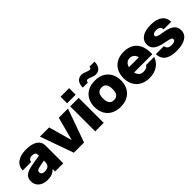

<svg xmlns="http://www.w3.org/2000/svg" viewBox="173 -1771 2823 2823"><g transform="rotate(-45 1584.0 -360.0)"><path d="M374 0H544V-370C544 -470 462 -532 298 -532C154 -532 50 -468 49 -347H225C225 -377 248 -406 300 -406C361 -406 370 -377 370 -349V-332L234 -310C77 -285 19 -243 19 -150C19 -45 102 12 211 12C280 12 330 -4 374 -52ZM200 -157C200 -189 222 -201 272 -210L370 -230V-196C370 -130 323 -105 268 -105C225 -105 200 -125 200 -157Z M764 0H976L1162 -520H971L873 -152L770 -520H579Z M1208 0H1385V-520H1208ZM1208 -584H1386V-720H1208Z M1730 12C1911 12 2007 -106 2007 -260C2007 -414 1911 -532 1730 -532C1549 -532 1453 -414 1453 -260C1453 -106 1549 12 1730 12ZM1534 -584H1640C1640 -611 1650 -620 1671 -620C1689 -620 1714 -609 1730 -603C1751 -595 1777 -584 1807 -584C1871 -584 1926 -625 1926 -732H1820C1820 -706 1810 -696 1790 -696C1772 -696 1746 -707 1730 -713C1710 -721 1683 -732 1654 -732C1589 -732 1534 -692 1534 -584ZM1631 -260C1631 -342 1658 -391 1730 -391C1802 -391 1829 -342 1829 -260C1829 -178 1802 -129 1730 -129C1658 -129 1631 -178 1631 -260Z M2329 12C2468 12 2561 -58 2595 -161H2427C2409 -131 2382 -116 2329 -116C2274 -116 2238 -149 2225 -208H2604V-238C2604 -423 2508 -532 2329 -532C2151 -532 2055 -414 2055 -260C2055 -106 2151 12 2329 12ZM2226 -316C2240 -372 2276 -404 2329 -404C2383 -404 2419 -372 2432 -316Z M2898 12C3051 12 3155 -45 3155 -154C3155 -242 3105 -299 2938 -324C2841 -338 2819 -351 2819 -377C2819 -403 2848 -419 2891 -419C2933 -419 2978 -407 2980 -349H3139C3135 -454 3065 -532 2891 -532C2740 -532 2647 -473 2647 -365C2647 -278 2702 -227 2869 -197C2967 -180 2980 -168 2980 -142C2980 -115 2946 -101 2907 -101C2852 -101 2816 -115 2809 -172H2640C2649 -35 2744 12 2898 12Z"/></g></svg>

Font: Aspekta 850
Style: Regular
Weight: 850
Designer: Ivo Dolenc
Version: Version 2.000